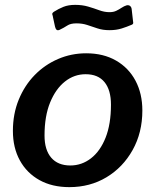

<svg xmlns="http://www.w3.org/2000/svg" viewBox="-20 -759 639 789"><path d="M265 10Q194 10 142 -19Q90 -48 61.5 -100Q33 -152 33 -221Q33 -291 57 -349.5Q81 -408 122.5 -450.5Q164 -493 218.5 -516.5Q273 -540 334 -540Q405 -540 457 -510Q509 -480 537 -427Q565 -374 565 -305Q565 -214 525 -142.5Q485 -71 417.5 -30.5Q350 10 265 10ZM269 -79Q316 -79 354 -108.5Q392 -138 414 -193.5Q436 -249 436 -329Q436 -389 409.5 -421.5Q383 -454 332 -454Q285 -454 247 -424Q209 -394 186 -338Q163 -282 163 -202Q163 -143 190.5 -111Q218 -79 269 -79ZM518 -656Q502 -649 480 -642Q458 -635 430 -635Q402 -635 380 -642.5Q358 -650 338 -656.5Q318 -663 294 -663Q270 -663 256.5 -654Q243 -645 224 -636Q216 -633 212 -637Q208 -641 206 -650L198 -687Q197 -694 195 -699.5Q193 -705 202 -711Q221 -723 241 -731Q261 -739 289 -739Q318 -739 342 -732Q366 -725 387.5 -717Q409 -709 430 -709Q446 -709 457.5 -714.5Q469 -720 479.5 -727Q490 -734 500 -737Q509 -739 514.5 -734.5Q520 -730 521 -722L526 -678Q527 -672 527.5 -665.5Q528 -659 518 -656Z"/></svg>

Font: Libre Franklin SemiBold
Style: Italic
Weight: 600
Italic angle: -8°
Designer: Pablo Impallari, Rodrigo Fuenzalida, Nhung Nguyen
Foundry: Impallari Type
Version: Version 3.000